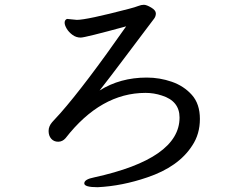

<svg xmlns="http://www.w3.org/2000/svg" viewBox="-20 -747 1040 802"><path d="M388 35Q332 35 332 19Q332 2 373 -6Q730 -84 730 -256Q730 -325 656 -348Q623 -359 588 -359Q401 -359 254 -170Q241 -155 223 -155Q205 -155 194 -167.5Q183 -180 183 -200Q183 -220 198.5 -237.5Q214 -255 232 -274Q335 -391 507 -637Q335 -590 317 -590Q298 -590 282.5 -601.5Q267 -613 258.5 -627.5Q250 -642 250 -652Q250 -664 260 -668L301 -664Q342 -664 518 -710Q545 -717 557.5 -722Q570 -727 581 -727Q592 -727 611.5 -715.5Q631 -704 631 -691Q631 -679 624 -669.5Q617 -660 587 -620.5Q557 -581 498.5 -503Q440 -425 396 -369Q482 -423 593 -423Q647 -423 697.5 -405.5Q748 -388 781.5 -350.5Q815 -313 815 -250Q815 -187 783 -139Q726 -50 595 -6Q490 30 388 35Z"/></svg>

Font: LXGW WenKai Medium
Style: Regular
Weight: 500
Designer: LXGW / Fontworks Inc.
Foundry: LXGW / Fontworks Inc.
Version: Version 1.501; October 10, 2024